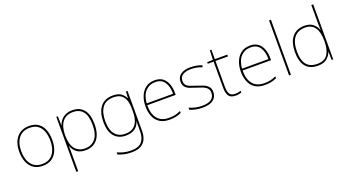

<svg xmlns="http://www.w3.org/2000/svg" viewBox="-64 -1506 4517 2492"><g transform="rotate(-20 2194.0 -260.0)"><path d="M515 -264Q515 -187 490.5 -124.5Q466 -62 415.5 -26Q365 10 286 10Q210 10 159.5 -26Q109 -62 84 -124Q59 -186 59 -264Q59 -390 120.5 -464Q182 -538 292 -538Q372 -538 421 -501.5Q470 -465 492.5 -403Q515 -341 515 -264ZM86 -264Q86 -191 108 -134.5Q130 -78 174.5 -46.5Q219 -15 286 -15Q356 -15 400.5 -47Q445 -79 466.5 -135.5Q488 -192 488 -264Q488 -333 468.5 -389.5Q449 -446 406 -479.5Q363 -513 292 -513Q193 -513 139.5 -447Q86 -381 86 -264Z M888 -538Q993 -538 1047 -469.5Q1101 -401 1101 -269Q1101 -136 1042.5 -63Q984 10 878 10Q799 10 754 -27Q709 -64 692 -116H690Q692 -82 692 -49.5Q692 -17 692 15V232H666V-528H688L690 -402H692Q703 -437 728 -468Q753 -499 793 -518.5Q833 -538 888 -538ZM888 -513Q792 -513 742 -447.5Q692 -382 692 -265V-262Q692 -135 742.5 -75Q793 -15 878 -15Q970 -15 1022 -79Q1074 -143 1074 -269Q1074 -393 1027 -453Q980 -513 888 -513Z M1448 -538Q1521 -538 1560.5 -509.5Q1600 -481 1621 -437H1623L1628 -528H1650V25Q1650 88 1628.5 136.5Q1607 185 1559 212.5Q1511 240 1431 240Q1370 240 1325.5 229Q1281 218 1245 203V173Q1281 190 1328 202.5Q1375 215 1431 215Q1537 215 1580.5 163Q1624 111 1624 25V-17Q1624 -46 1624.5 -67Q1625 -88 1626 -117H1624Q1606 -55 1557 -22.5Q1508 10 1434 10Q1332 10 1274.5 -57.5Q1217 -125 1217 -256Q1217 -387 1275 -462.5Q1333 -538 1448 -538ZM1448 -513Q1343 -513 1293.5 -445Q1244 -377 1244 -256Q1244 -138 1293.5 -76.5Q1343 -15 1434 -15Q1493 -15 1530 -35.5Q1567 -56 1587.5 -89.5Q1608 -123 1616 -164Q1624 -205 1624 -246V-294Q1624 -357 1608 -406.5Q1592 -456 1554 -484.5Q1516 -513 1448 -513Z M2028 -538Q2096 -538 2138 -505Q2180 -472 2200 -416.5Q2220 -361 2220 -291V-266H1827Q1826 -145 1880 -80Q1934 -15 2037 -15Q2085 -15 2119.5 -22Q2154 -29 2200 -50V-23Q2162 -6 2123.5 2Q2085 10 2037 10Q1954 10 1901.5 -25Q1849 -60 1824.5 -121Q1800 -182 1800 -259Q1800 -334 1825 -397.5Q1850 -461 1900.5 -499.5Q1951 -538 2028 -538ZM2028 -513Q1944 -513 1890.5 -456.5Q1837 -400 1828 -291H2193Q2194 -390 2153 -451.5Q2112 -513 2028 -513Z M2692 -134Q2692 -67 2642.5 -28.5Q2593 10 2494 10Q2439 10 2394 -0.5Q2349 -11 2320 -24V-54Q2400 -15 2494 -15Q2585 -15 2625 -47Q2665 -79 2665 -134Q2665 -173 2643.5 -196.5Q2622 -220 2585.5 -234.5Q2549 -249 2505 -262Q2459 -276 2420.5 -290.5Q2382 -305 2359.5 -331.5Q2337 -358 2337 -407Q2337 -469 2386 -503.5Q2435 -538 2519 -538Q2566 -538 2607 -529.5Q2648 -521 2679 -508L2668 -483Q2640 -497 2599.5 -505Q2559 -513 2519 -513Q2447 -513 2405.5 -486.5Q2364 -460 2364 -407Q2364 -366 2384.5 -344.5Q2405 -323 2439.5 -311Q2474 -299 2514 -286Q2558 -272 2599 -256Q2640 -240 2666 -212.5Q2692 -185 2692 -134Z M2951 -15Q2976 -15 2995 -18.5Q3014 -22 3030 -28V-3Q3014 2 2995.5 6Q2977 10 2951 10Q2881 10 2855.5 -30Q2830 -70 2830 -140V-503H2749V-525L2829 -528L2835 -659H2856V-528H3028V-503H2856V-143Q2856 -82 2876 -48.5Q2896 -15 2951 -15Z M3345 -538Q3413 -538 3455 -505Q3497 -472 3517 -416.5Q3537 -361 3537 -291V-266H3144Q3143 -145 3197 -80Q3251 -15 3354 -15Q3402 -15 3436.5 -22Q3471 -29 3517 -50V-23Q3479 -6 3440.5 2Q3402 10 3354 10Q3271 10 3218.5 -25Q3166 -60 3141.5 -121Q3117 -182 3117 -259Q3117 -334 3142 -397.5Q3167 -461 3217.5 -499.5Q3268 -538 3345 -538ZM3345 -513Q3261 -513 3207.5 -456.5Q3154 -400 3145 -291H3510Q3511 -390 3470 -451.5Q3429 -513 3345 -513Z M3715 0H3689V-760H3715Z M4088 10Q3974 10 3919 -58Q3864 -126 3864 -254Q3864 -391 3924 -464.5Q3984 -538 4096 -538Q4168 -538 4212.5 -502.5Q4257 -467 4273 -414H4275Q4274 -448 4273.5 -480Q4273 -512 4273 -543V-760H4299V0H4277L4275 -113H4273Q4255 -63 4211 -26.5Q4167 10 4088 10ZM4088 -15Q4188 -15 4230.5 -80.5Q4273 -146 4273 -263V-266Q4273 -386 4229 -449.5Q4185 -513 4096 -513Q3997 -513 3944 -448.5Q3891 -384 3891 -254Q3891 -134 3939.5 -74.5Q3988 -15 4088 -15Z"/></g></svg>

Font: Noto Sans Lao Looped Thin
Style: Regular
Weight: 100
Designer: Mark Frömberg, Ben Mitchell
Foundry: The Fontpad Ltd
Version: Version 1.002; ttfautohint (v1.8.4.7-5d5b)